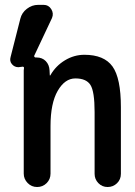

<svg xmlns="http://www.w3.org/2000/svg" viewBox="-20 -750 540 770"><path d="M53.7 -480.5Q38.1 -480.5 27.8 -492.7Q17.6 -504.9 22.5 -521.5L61.5 -674.8Q67.4 -699.2 87.9 -714.8Q108.4 -730.5 132.8 -730.5H155.3Q174.8 -730.5 185.5 -713.4Q196.3 -696.3 188.5 -677.7L117.2 -526.4Q116.2 -524.4 118.2 -522Q120.1 -519.5 122.1 -519.5H127Q149.4 -519.5 163.6 -504.9Q177.7 -490.2 178.7 -467.8L179.7 -448.2Q179.7 -447.3 180.7 -447.3Q182.6 -447.3 182.6 -449.2Q204.1 -486.3 240.7 -508.3Q277.3 -530.3 318.4 -530.3Q397.5 -530.3 431.2 -483.4Q464.8 -436.5 464.8 -320.3V-52.7Q464.8 -30.3 449.2 -15.1Q433.6 0 411.6 0Q389.6 0 374.5 -15.6Q359.4 -31.2 359.4 -52.7V-300.8Q359.4 -382.8 342.8 -409.2Q326.2 -435.5 282.2 -435.5Q240.2 -435.5 211.4 -385.7Q182.6 -335.9 182.6 -244.1V-53.7Q182.6 -31.2 167 -15.6Q151.4 0 128.9 0Q106.4 0 90.8 -16.1Q75.2 -32.2 75.2 -53.7V-467.8Q75.2 -469.7 75.7 -472.7Q76.2 -475.6 76.2 -476.6Q77.1 -479.5 74.7 -481.4Q72.3 -483.4 69.3 -482.4Q58.6 -480.5 53.7 -480.5Z"/></svg>

Font: Rounded Mgen+ 2m medium
Style: Regular
Weight: 500
Designer: [Source Han Sans]
Ryoko NISHIZUKA  (kana & ideographs); Paul D. Hunt (Latin, Greek & Cyrillic); Wenlong ZHANG  (bopomofo
Version: Version 1.059.20150602